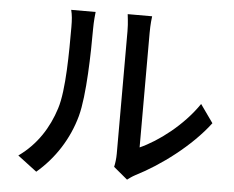

<svg xmlns="http://www.w3.org/2000/svg" viewBox="-54 -811 1108 908"><g transform="rotate(5 500.0 -357.0)"><path d="M150 33C235 -39 298 -137 328 -247C355 -347 359 -550 359 -664C359 -699 363 -736 364 -744H248C254 -721 256 -697 256 -663C256 -548 256 -363 227 -274C198 -182 145 -97 59 -36ZM581 33C592 25 602 17 619 8C734 -50 875 -155 960 -268L899 -354C827 -248 714 -163 627 -124V-667C627 -708 631 -741 632 -747H516C516 -741 522 -708 522 -667V-85C522 -62 519 -39 515 -22Z"/></g></svg>

Font: Noto Sans T Chinese Medium
Style: Regular
Weight: 500
Designer: Ryoko NISHIZUKA (kana & ideographs); Paul D. Hunt (Latin, Greek & Cyrillic); Wenlong ZHANG (bopomofo); Sandoll Communica
Foundry: Adobe Systems Incorporated
Version: Version 1.000;PS 1;hotconv 1.0.78;makeotf.lib2.5.61930